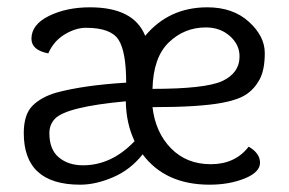

<svg xmlns="http://www.w3.org/2000/svg" viewBox="-20 -495 789 525"><path d="M207 -43Q285 -43 348 -109Q325 -157 324 -218Q161 -203 130 -170Q115 -154 115 -131Q115 -86 141 -64.5Q167 -43 207 -43ZM543 -420Q484 -420 441.5 -379Q399 -338 397 -252Q540 -252 587 -273Q635 -295 635 -341Q635 -373 608.5 -396.5Q582 -420 543 -420ZM547 -475Q617 -475 660.5 -435.5Q704 -396 704 -350Q704 -304 690 -278Q676 -252 653.5 -237Q631 -222 588 -214Q525 -202 397 -202Q405 -133 447.5 -89.5Q490 -46 556.5 -46Q623 -46 660 -94Q691 -76 691 -50Q691 -24 649 -7Q607 10 553 10Q432 10 370 -73Q337 -31 289.5 -10.5Q242 10 199 10Q45 10 45 -131Q45 -182 69 -206Q93 -230 135 -242Q210 -262 325 -269Q325 -354 304 -386.5Q283 -419 215 -419Q187 -419 157 -401Q127 -383 112 -349Q66 -358 66 -389Q66 -428 114 -451.5Q162 -475 226 -475Q346 -475 377 -397Q442 -475 547 -475Z"/></svg>

Font: Overlock Mod
Style: Regular
Weight: 400
Designer: Dario Muhafara
Foundry: Dario Manuel Muhafara
Version: Version 1.001